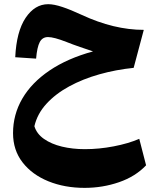

<svg xmlns="http://www.w3.org/2000/svg" viewBox="-20 -556 770 935"><path d="M54.2 -277.3Q60.1 -402.3 104.7 -469Q149.4 -535.6 214.8 -535.6Q242.7 -535.6 283.2 -522.2Q323.7 -508.8 378.4 -483.4Q534.7 -410.6 680.2 -410.6L630.9 -225.6Q544.4 -216.8 463.9 -194.1Q383.3 -171.4 316.9 -135.3Q250.5 -99.1 206.1 -50.5Q161.6 -2 147.5 58.6Q158.7 95.7 194.3 120.6Q230 145.5 281.7 158Q333.5 170.4 393.1 170.4Q462.4 170.4 533.7 156.7Q605 143.1 658.2 120.1L691.4 249Q639.6 303.7 559.6 331.3Q479.5 358.9 392.1 358.9Q294.9 358.9 215.8 326.9Q136.7 294.9 90.1 235.1Q43.5 175.3 43.5 92.3Q43.5 2 88.6 -75.7Q133.8 -153.3 220.9 -212.4Q308.1 -271.5 433.1 -305.7Q404.8 -315.4 370.1 -327.1Q335.4 -338.9 303.7 -351.6Q242.7 -375.5 213.9 -375.5Q186.5 -375.5 173.6 -351.1Q160.6 -326.7 155.8 -270.5Z"/></svg>

Font: Pinar DS2-Bold
Style: Regular
Weight: 700
Designer: Amin Abedi
Version: Version 2.000